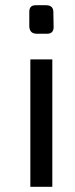

<svg xmlns="http://www.w3.org/2000/svg" viewBox="-20 -714 286 734"><path d="M156 -694Q185 -694 184 -666L185 -609Q184 -585 160 -585H121Q93 -585 92 -613V-669Q92 -694 116 -694ZM96 0V-487H180V0Z"/></svg>

Font: Taylor Sans
Style: Regular
Weight: 400
Italic angle: -8°
Designer: Natanael Gama
Version: Version 1.001 September 8, 2015